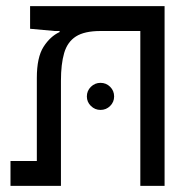

<svg xmlns="http://www.w3.org/2000/svg" viewBox="-20 -606 626 626"><path d="M516.6 0H437.5V-504.9H307.6Q255.4 -504.9 227.5 -487.1Q199.7 -469.2 189.2 -433.1Q178.7 -397 178.7 -342.8V0H14.2V-81.1H100.1V-352.1Q100.1 -418.9 121.8 -453.1Q143.6 -487.3 174.3 -501.5V-504.9H158.7L78.1 -512.2V-585.9H516.6ZM307.6 -247.6Q289.6 -247.6 276.4 -260.5Q263.2 -273.4 263.2 -291.5Q263.2 -310.1 276.4 -323Q289.6 -335.9 307.6 -335.9Q326.2 -335.9 339.1 -323Q352.1 -310.1 352.1 -291.5Q352.1 -273.4 339.1 -260.5Q326.2 -247.6 307.6 -247.6Z"/></svg>

Font: Cascadia Mono NF SemiLight
Style: Regular
Weight: 350
Monospace: yes
Designer: Aaron Bell
Foundry: Saja Typeworks
Version: Version 2404.023; ttfautohint (v1.8.4)